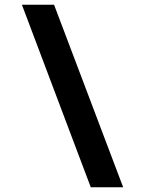

<svg xmlns="http://www.w3.org/2000/svg" viewBox="-20 -710 604 806"><path d="M497 76H361L72 -690H207Z"/></svg>

Font: Ezarion Extra Bold
Style: Italic
Weight: 800
Italic angle: -8°
Designer: Natanael Gama
Version: Version 1.001;PS 001.001;hotconv 1.0.70;makeotf.lib2.5.58329